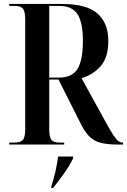

<svg xmlns="http://www.w3.org/2000/svg" viewBox="-20 -734 645 975"><path d="M27 0V-10H55Q84 -10 96 -23.5Q108 -37 108 -78V-636Q108 -677 96 -690.5Q84 -704 55 -704H27V-714H293Q421 -714 475.5 -665Q530 -616 530 -527Q530 -443 492 -399Q454 -355 394 -337L508 -130Q538 -75 554.5 -49.5Q571 -24 581.5 -17Q592 -10 602 -10H605V0H579Q528 0 494.5 -8Q461 -16 438.5 -36.5Q416 -57 396 -94L277 -330H230V-78Q230 -37 241.5 -23.5Q253 -10 281 -10H306V0ZM281 -340Q346 -340 373.5 -384Q401 -428 401 -526Q401 -620 373.5 -662Q346 -704 281 -704H230V-340ZM241 211Q253 175 261.5 137Q270 99 275 61H351V71Q334 106 304.5 147.5Q275 189 249 221H241Z"/></svg>

Font: Noto Serif Display Condensed SemiBold
Style: Regular
Weight: 600
Width: 3
Designer: Monotype Design Team
Foundry: Monotype Imaging Inc.
Version: Version 2.009